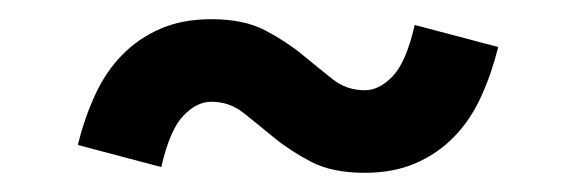

<svg xmlns="http://www.w3.org/2000/svg" viewBox="-20 -420 600 200"><path d="M499 -371Q492 -343 481 -319Q470 -295 453 -277.5Q436 -260 413 -250Q390 -240 360 -240Q326 -240 304 -251.5Q282 -263 265 -277Q248 -291 233.5 -302.5Q219 -314 200 -314Q185 -314 171 -299.5Q157 -285 148 -246L61 -269Q68 -297 79 -321Q90 -345 107 -362.5Q124 -380 147 -390Q170 -400 200 -400Q234 -400 256 -388.5Q278 -377 295 -363Q312 -349 326.5 -337.5Q341 -326 360 -326Q375 -326 389 -340.5Q403 -355 412 -394Z"/></svg>

Font: Gauge Heavy
Style: Heavy
Weight: 900
Designer: Daniel Pimley
Foundry: Daniel Pimley
Version: Version 2.0